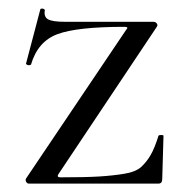

<svg xmlns="http://www.w3.org/2000/svg" viewBox="-20 -438 445 458"><path d="M42 -12 281 -367Q288 -374 277 -374Q164 -374 117 -356.5Q70 -339 54 -284Q53 -283 50 -282.5Q47 -282 44.5 -283.5Q42 -285 42 -286L76 -415Q76 -417 79 -417.5Q82 -418 84.5 -416.5Q87 -415 87 -414Q84 -398 94.5 -392Q105 -386 135 -386H346Q351 -386 354 -382Q357 -378 354 -374L119 -22Q115 -15 124 -15Q184 -15 216.5 -17Q249 -19 276.5 -23.5Q304 -28 317 -40Q330 -52 339.5 -68.5Q349 -85 358 -114Q359 -116 364.5 -116Q370 -116 370 -114L367 -11Q367 0 358 0H49Q45 0 42.5 -4Q40 -8 42 -12Z"/></svg>

Font: Cormorant
Style: Regular
Weight: 400
Designer: Christian Thalmann (Catharsis Fonts)
Version: Version 1.000;PS 001.000;hotconv 1.0.70;makeotf.lib2.5.58329